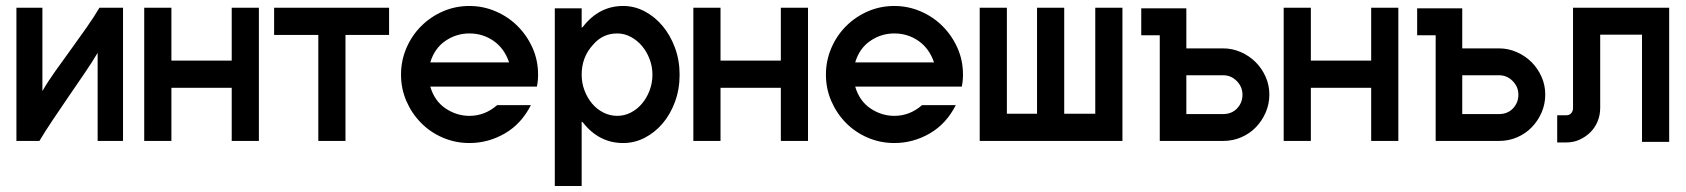

<svg xmlns="http://www.w3.org/2000/svg" viewBox="-20 -474 5646 643"><path d="M307 -2V-297Q288 -265 262 -227Q236 -189 209 -149.5Q182 -110 156.5 -72Q131 -34 112 -2H35V-448H122V-169Q141 -202 166.5 -237.5Q192 -273 218 -309Q244 -345 269 -380.5Q294 -416 313 -448H392V-2Z M847 -448V-2H756V-180H554V-2H463V-448H554V-271H756V-448Z M1283 -357H1137V-2H1046V-357H898V-448H1283Z M1552 -454Q1598 -454 1640 -436Q1682 -418 1713.5 -386.5Q1745 -355 1763.5 -313.5Q1782 -272 1782 -224Q1782 -203 1778 -184H1421Q1435 -136 1472 -111Q1509 -86 1552 -86Q1604 -86 1645 -122H1758Q1726 -59 1670.5 -27Q1615 5 1552 5Q1505 5 1463 -13Q1421 -31 1390 -62.5Q1359 -94 1341 -135.5Q1323 -177 1323 -224Q1323 -271 1341 -313Q1359 -355 1390.5 -386.5Q1422 -418 1463.5 -436Q1505 -454 1552 -454ZM1685 -265Q1669 -312 1633 -337Q1597 -362 1552 -362Q1508 -362 1471.5 -337Q1435 -312 1421 -265Z M1838 -446H1928V-381Q1930 -383 1932 -384Q1986 -454 2067 -454Q2105 -454 2139 -436Q2173 -418 2199 -387Q2225 -356 2240.5 -314Q2256 -272 2256 -224Q2256 -175 2240.5 -133Q2225 -91 2199 -60.5Q2173 -30 2139 -12.5Q2105 5 2067 5Q1986 5 1932 -64L1928 -67V149H1838ZM1966 -324Q1928 -283 1928 -224Q1928 -196 1937.5 -171Q1947 -146 1963 -127Q1979 -108 2001 -97Q2023 -86 2047 -86Q2071 -86 2092.5 -97Q2114 -108 2130 -127Q2146 -146 2155.5 -171Q2165 -196 2165 -224Q2165 -251 2155.5 -276Q2146 -301 2130 -320Q2114 -339 2092.5 -350.5Q2071 -362 2047 -362Q1998 -362 1966 -324Z M2686 -448V-2H2595V-180H2393V-2H2302V-448H2393V-271H2595V-448Z M2975 -454Q3021 -454 3063 -436Q3105 -418 3136.5 -386.5Q3168 -355 3186.5 -313.5Q3205 -272 3205 -224Q3205 -203 3201 -184H2844Q2858 -136 2895 -111Q2932 -86 2975 -86Q3027 -86 3068 -122H3181Q3149 -59 3093.5 -27Q3038 5 2975 5Q2928 5 2886 -13Q2844 -31 2813 -62.5Q2782 -94 2764 -135.5Q2746 -177 2746 -224Q2746 -271 2764 -313Q2782 -355 2813.5 -386.5Q2845 -418 2886.5 -436Q2928 -454 2975 -454ZM3108 -265Q3092 -312 3056 -337Q3020 -362 2975 -362Q2931 -362 2894.5 -337Q2858 -312 2844 -265Z M3261 -2V-448H3352V-93H3453V-448H3544V-93H3648V-448H3739V-2Z M4076 -312Q4107 -312 4135.5 -299.5Q4164 -287 4185 -266Q4206 -245 4218.5 -217Q4231 -189 4231 -157Q4231 -126 4219 -98Q4207 -70 4186.5 -48.5Q4166 -27 4137.5 -14.5Q4109 -2 4076 -2H3864V-356H3802V-446H3953V-312ZM3953 -92H4076Q4105 -92 4123 -111Q4141 -130 4141 -157Q4141 -183 4122 -202.5Q4103 -222 4076 -222H3953Z M4663 -448V-2H4572V-180H4370V-2H4279V-448H4370V-271H4572V-448Z M5000 -312Q5031 -312 5059.5 -299.5Q5088 -287 5109 -266Q5130 -245 5142.5 -217Q5155 -189 5155 -157Q5155 -126 5143 -98Q5131 -70 5110.5 -48.5Q5090 -27 5061.5 -14.5Q5033 -2 5000 -2H4788V-356H4726V-446H4877V-312ZM4877 -92H5000Q5029 -92 5047 -111Q5065 -130 5065 -157Q5065 -183 5046 -202.5Q5027 -222 5000 -222H4877Z M5570 -448V1H5479V-358H5339V-112Q5339 -89 5330.5 -68Q5322 -47 5306.5 -31.5Q5291 -16 5270.5 -6.5Q5250 3 5226 3H5195V-88H5226Q5236 -88 5242 -95Q5248 -102 5248 -112V-448Z"/></svg>

Font: Fundamental  Brigade
Style: Regular
Weight: 400
Designer: Peter Wiegel, original typeface by Arno Drescher 1935
Foundry: Peter Wiegel
Version: Version 0.000 2012 initial release